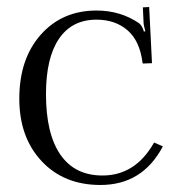

<svg xmlns="http://www.w3.org/2000/svg" viewBox="-20 -509 510 547"><path d="M444 -92Q386 18 266 18Q162 18 98.5 -50Q35 -118 35 -228Q35 -341 96 -410Q157 -479 255 -479Q323 -479 376 -443Q385 -436 390 -419L394 -420Q389 -438 389 -445L387 -488L405 -489L413 -329L387 -328L386 -331Q378 -393 343 -423Q308 -453 255 -453Q185 -453 148 -398.5Q111 -344 111 -241Q111 -128 152 -68.5Q193 -9 272 -9Q366 -9 419 -103Z"/></svg>

Font: Foglihten068fMac
Style: Regular
Weight: 500
Designer: gluk (gluksza@wp.pl)
Foundry: gluk (gluksza@wp.pl)
Version: Version 0.68